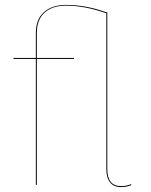

<svg xmlns="http://www.w3.org/2000/svg" viewBox="-20 -753 614 782"><path d="M515 1Q496 9 473 9Q443 9 428 -10.5Q413 -30 413 -65V-699Q325 -730 249 -730Q193 -730 161.5 -701.5Q130 -673 130 -618V-517H281V-513H130V0H126V-513H35V-517H126V-618Q126 -674 159 -703.5Q192 -733 249 -733Q330 -733 413 -703H417V-65Q417 5 473 5Q495 5 514 -3Z"/></svg>

Font: FiraGO Four
Style: Regular
Weight: 100
Designer: bBox Type
Foundry: bBox Type GmbH
Version: Version 1.001